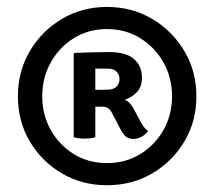

<svg xmlns="http://www.w3.org/2000/svg" viewBox="-20 -764 634 568"><path d="M33 -479Q33 -553 68.2 -612.8Q103.5 -672.5 163.2 -708Q223 -743.5 296.5 -743.5Q370.5 -743.5 430.2 -708Q490 -672.5 525.5 -612.8Q561 -553 561 -479Q561 -405 525.5 -345.5Q490 -286 430.2 -251Q370.5 -216 296.5 -216Q223 -216 163.2 -251Q103.5 -286 68.2 -345.5Q33 -405 33 -479ZM105 -479Q105 -424.5 130 -379.8Q155 -335 198.2 -308.2Q241.5 -281.5 296.5 -281.5Q351.5 -281.5 395 -308.2Q438.5 -335 463.8 -379.8Q489 -424.5 489 -479Q489 -534 463.8 -579Q438.5 -624 395 -651Q351.5 -678 296.5 -678Q241.5 -678 198.2 -651Q155 -624 130 -579Q105 -534 105 -479ZM400 -535Q400 -506.5 384 -490.5Q368 -474.5 349 -469Q360 -464 366.8 -455.5Q373.5 -447 382 -430L395.5 -404.5Q400 -396 405.5 -388.5Q411 -381 418 -376.5Q411.5 -366.5 399.5 -359.8Q387.5 -353 374 -353Q360 -353 351.5 -360.8Q343 -368.5 335.5 -383.5L311.5 -429.5Q307 -438.5 300.2 -443.5Q293.5 -448.5 281.5 -448.5H233V-497.5Q245.5 -498 265.5 -498.2Q285.5 -498.5 295 -498.5Q316 -498.5 324.8 -507.8Q333.5 -517 333.5 -530Q333.5 -542.5 325.2 -551.8Q317 -561 298.5 -561Q289.5 -561 279.8 -561Q270 -561 262 -561V-358Q249 -354 230.5 -354Q211.5 -354 198 -358V-605L201 -607.5Q226.5 -608.5 253.5 -609.2Q280.5 -610 303 -610Q353.5 -610 376.8 -589Q400 -568 400 -535Z"/></svg>

Font: Signika Negative Light Medium
Style: Regular
Weight: 500
Version: Version 2.001